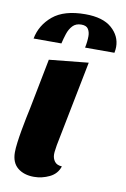

<svg xmlns="http://www.w3.org/2000/svg" viewBox="-86 -792 566 863"><g transform="rotate(10 197.0 -360.0)"><path d="M131 20Q85 20 56.5 -3.5Q28 -27 28 -74Q28 -92 31.5 -119Q35 -146 40.5 -177Q46 -208 51.5 -235Q57 -262 61 -280L106 -510L285 -528L208 -138Q207 -129 205 -117Q203 -105 203 -96Q203 -77 213.5 -63Q224 -49 247 -48Q236 -13 202 3.5Q168 20 131 20ZM22 -592Q34 -655 85 -697.5Q136 -740 233 -740Q313 -740 353.5 -704.5Q394 -669 394 -619Q394 -607 391 -592H257Q260 -606 261.5 -619.5Q263 -633 263 -645Q263 -664 254.5 -677.5Q246 -691 223 -691Q198 -691 183.5 -675.5Q169 -660 161.5 -637Q154 -614 149 -592Z"/></g></svg>

Font: Sansita Swashed
Style: Bold
Weight: 700
Designer: Pablo Cosgaya
Foundry: Omnibus-Type
Version: Version 1.003; ttfautohint (v1.8.3)